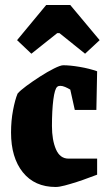

<svg xmlns="http://www.w3.org/2000/svg" viewBox="-20 -733 428 765"><path d="M202 12Q118 12 71 -46.5Q24 -105 24 -205Q24 -252 32 -294Q40 -336 50 -360Q60 -372 85 -390.5Q110 -409 139.5 -428Q169 -447 195 -460Q221 -473 232 -473Q259 -473 297.5 -466.5Q336 -460 367 -449L364 -295H278L260 -376Q250 -382 239.5 -386.5Q229 -391 220 -391Q212 -391 208 -387Q198 -379 192.5 -336Q187 -293 187 -231Q187 -175 203 -138Q219 -101 253 -101H367V-37Q355 -33 333 -24.5Q311 -16 286 -8Q261 0 238.5 6Q216 12 202 12ZM105 -519 48 -573 164 -713H260L377 -573L319 -519L217 -601H208Z"/></svg>

Font: Grenze Gotisch Black
Style: Regular
Weight: 900
Designer: Renata Polastri
Foundry: Omnibus-Type
Version: Version 1.001